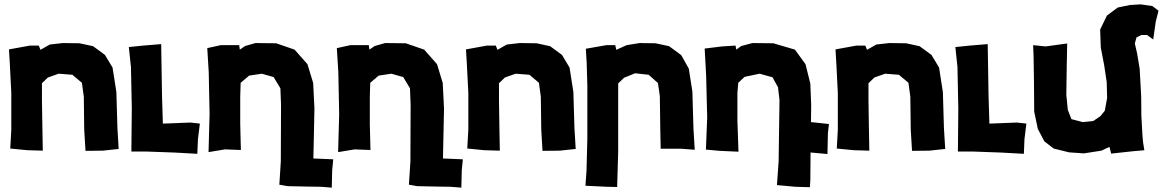

<svg xmlns="http://www.w3.org/2000/svg" viewBox="-20 -694 5372 887"><path d="M21.5 -465.8 25.4 -398.4 32.2 -264.6V-94.7L27.3 -7.8L107.4 0L177.7 2L175.8 -105.5L173.8 -229.5V-309.6L201.2 -335.9L251 -353.5L314.5 -348.6L358.4 -311.5L367.2 -247.1L369.1 -94.7L375 2.9L455.1 2L528.3 -5.9L522.5 -102.5L517.6 -268.6L500 -381.8L464.8 -440.4L410.2 -480.5L347.7 -494.1L269.5 -495.1L210 -488.3L167 -463.9L159.2 -483.4H118.2Z M575.2 -476.6 585 -383.8 588.9 -192.4 586.9 5.9H652.3L785.2 10.7L891.6 16.6L894.5 -51.8L903.3 -123L859.4 -127.9L787.1 -125L732.4 -123L728.5 -251L724.6 -490.2L641.6 -483.4Z M937.5 -471.7 944.3 -360.4 948.2 -166 943.4 8.8 1019.5 -3.9 1092.8 -1 1089.8 -122.1V-248L1091.8 -311.5L1130.9 -344.7L1189.5 -353.5L1244.1 -337.9L1275.4 -286.1L1278.3 -210L1277.3 51.8L1270.5 159.2L1308.6 166L1404.3 168L1463.9 168.9L1512.7 172.9L1514.6 92.8L1519.5 42L1427.7 38.1L1429.7 -50.8L1432.6 -193.4L1426.8 -310.5L1400.4 -397.5L1340.8 -464.8L1255.9 -494.1L1160.2 -495.1L1112.3 -481.4L1087.9 -464.8L1085 -485.4H1000Z M1536.1 -471.7 1543 -360.4 1546.9 -166 1542 8.8 1618.2 -3.9 1691.4 -1 1688.5 -122.1V-248L1690.4 -311.5L1729.5 -344.7L1788.1 -353.5L1842.8 -337.9L1874 -286.1L1877 -210L1876 51.8L1869.1 159.2L1907.2 166L2002.9 168L2062.5 168.9L2111.3 172.9L2113.3 92.8L2118.2 42L2026.4 38.1L2028.3 -50.8L2031.2 -193.4L2025.4 -310.5L1999 -397.5L1939.5 -464.8L1854.5 -494.1L1758.8 -495.1L1710.9 -481.4L1686.5 -464.8L1683.6 -485.4H1598.6Z M2132.8 -465.8 2136.7 -398.4 2143.6 -264.6V-94.7L2138.7 -7.8L2218.8 0L2289.1 2L2287.1 -105.5L2285.2 -229.5V-309.6L2312.5 -335.9L2362.3 -353.5L2425.8 -348.6L2469.7 -311.5L2478.5 -247.1L2480.5 -94.7L2486.3 2.9L2566.4 2L2639.6 -5.9L2633.8 -102.5L2628.9 -268.6L2611.3 -381.8L2576.2 -440.4L2521.5 -480.5L2459 -494.1L2380.9 -495.1L2321.3 -488.3L2278.3 -463.9L2270.5 -483.4H2229.5Z M2686.5 -468.8 2690.4 -401.4 2693.4 -298.8V-52.7L2689.5 96.7L2684.6 164.1L2786.1 168.9L2831.1 169.9L2835.9 6.8V-99.6V-231.4V-308.6L2863.3 -335L2914.1 -355.5L2976.6 -348.6L3019.5 -310.5L3028.3 -250L3030.3 -99.6L3032.2 -6.8H3128.9L3189.5 -2L3183.6 -100.6L3178.7 -270.5L3162.1 -377L3127 -439.5L3071.3 -480.5L3008.8 -494.1L2934.6 -495.1L2875 -485.4L2827.1 -463.9L2822.3 -485.4H2781.2Z M3235.4 -469.7 3242.2 -345.7 3247.1 -151.4 3241.2 -2.9 3304.7 2.9 3391.6 6.8 3386.7 -135.7V-264.6L3390.6 -311.5L3419.9 -338.9L3489.3 -353.5L3548.8 -336.9L3574.2 -291L3581.1 -232.4L3577.1 51.8L3569.3 161.1L3655.3 168.9L3721.7 170.9L3723.6 135.7L3724.6 10.7H3727.5L3802.7 17.6L3804.7 -78.1L3809.6 -121.1L3726.6 -129.9L3727.5 -208L3723.6 -307.6L3701.2 -397.5L3652.3 -464.8L3552.7 -494.1L3456.1 -495.1L3404.3 -481.4L3381.8 -464.8L3377.9 -483.4L3315.4 -479.5Z M3839.8 -465.8 3843.8 -398.4 3850.6 -264.6V-94.7L3845.7 -7.8L3925.8 0L3996.1 2L3994.1 -105.5L3992.2 -229.5V-309.6L4019.5 -335.9L4069.3 -353.5L4132.8 -348.6L4176.8 -311.5L4185.5 -247.1L4187.5 -94.7L4193.4 2.9L4273.4 2L4346.7 -5.9L4340.8 -102.5L4335.9 -268.6L4318.4 -381.8L4283.2 -440.4L4228.5 -480.5L4166 -494.1L4087.9 -495.1L4028.3 -488.3L3985.4 -463.9L3977.5 -483.4H3936.5Z M4393.6 -476.6 4403.3 -383.8 4407.2 -192.4 4405.3 5.9H4470.7L4603.5 10.7L4710 16.6L4712.9 -51.8L4721.7 -123L4677.7 -127.9L4605.5 -125L4550.8 -123L4546.9 -251L4543 -490.2L4460 -483.4Z M4752.9 -485.4 4754.9 -435.5 4756.8 -315.4 4757.8 -178.7 4774.4 -98.6 4804.7 -41 4847.7 -7.8 4918.9 9.8 4987.3 14.6 5068.4 2 5105.5 -15.6 5113.3 15.6 5211.9 4.9 5266.6 0 5260.7 -37.1 5257.8 -69.3 5252.9 -158.2 5252 -249 5245.1 -376 5233.4 -446.3 5222.7 -493.2 5230.5 -521.5 5252.9 -532.2H5279.3L5307.6 -511.7L5319.3 -593.8L5332 -644.5L5303.7 -666L5250 -673.8L5200.2 -670.9L5143.6 -659.2L5093.8 -622.1L5062.5 -557.6L5065.4 -474.6L5081.1 -392.6L5092.8 -314.5L5094.7 -241.2L5084 -182.6L5063.5 -157.2L5030.3 -134.8L4982.4 -129.9L4929.7 -143.6L4913.1 -186.5L4906.2 -255.9L4908.2 -393.6L4910.2 -493.2L4810.5 -479.5Z"/></svg>

Font: MaokenAssortedSans-TC
Style: Regular
Weight: 500
Version: Version 0.83